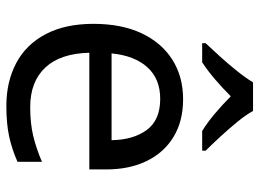

<svg xmlns="http://www.w3.org/2000/svg" viewBox="-126 -731 816 604"><g transform="rotate(90 282.0 -429.0)"><path d="M292 -597Q361 -597 410.5 -567Q460 -537 486.5 -482.5Q513 -428 513 -355V-302H146Q148 -211 192.5 -163.5Q237 -116 317 -116Q368 -116 407.5 -125.5Q447 -135 489 -153V-76Q448 -58 408 -49.5Q368 -41 313 -41Q237 -41 178.5 -72Q120 -103 87.5 -164.5Q55 -226 55 -315Q55 -403 84.5 -466Q114 -529 167.5 -563Q221 -597 292 -597ZM291 -525Q228 -525 191.5 -484.5Q155 -444 148 -372H421Q420 -440 389 -482.5Q358 -525 291 -525ZM329 -817Q341 -795 363.5 -767.5Q386 -740 410.5 -713.5Q435 -687 454 -668V-657H392Q366 -673 338 -696.5Q310 -720 283 -747Q256 -720 229 -697Q202 -674 176 -657H116V-668Q135 -688 158.5 -714Q182 -740 204 -767.5Q226 -795 239 -817Z"/></g></svg>

Font: Noto Sans Tamil UI
Style: Regular
Weight: 400
Designer: Jelle Bosma - Monotype Design Team
Foundry: Monotype Imaging Inc.
Version: Version 2.004; ttfautohint (v1.8.4.7-5d5b)